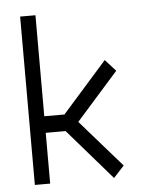

<svg xmlns="http://www.w3.org/2000/svg" viewBox="-47 -701 581 693"><g transform="rotate(-5 243.0 -354.0)"><path d="M227.5 -262 377 -91 338.5 -49 179 -233H107V-49H51.5V-659H107V-293H180L342 -476L380 -434Z"/></g></svg>

Font: 3270 Nerd Font Mono SemCond
Style: Regular
Weight: 400
Monospace: yes
Version: Version 3.0.1;Nerd Fonts 3.1.1